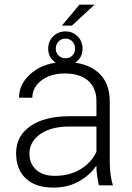

<svg xmlns="http://www.w3.org/2000/svg" viewBox="-20 -809 578 838"><path d="M411.6 0Q405.8 -27.3 403.3 -45.9Q400.9 -64.5 400.9 -83.5L399.4 -84Q370.6 -43 322.8 -16.6Q274.9 9.8 212.9 9.8Q134.3 9.8 92.3 -30.3Q50.3 -70.3 50.3 -140.6Q50.3 -215.3 112.5 -258.5Q174.8 -301.8 284.2 -301.8H400.9V-367.2Q400.9 -424.8 365 -456.5Q329.1 -488.3 262.7 -488.3Q200.2 -488.3 160.6 -457.8Q121.1 -427.2 121.1 -382.3L63 -382.8Q63 -445.3 119.4 -491.7Q175.8 -538.1 265.1 -538.1Q354.5 -538.1 406.7 -494.4Q459 -450.7 459 -366.2V-106.4Q459 -78.1 461.9 -52.2Q464.8 -26.4 472.7 0ZM219.7 -41.5Q284.2 -41.5 331.8 -70.6Q379.4 -99.6 400.9 -146.5V-256.8H283.2Q202.1 -256.8 155.3 -223.4Q108.4 -189.9 108.4 -138.7Q108.4 -95.2 137.5 -68.4Q166.5 -41.5 219.7 -41.5ZM326.7 -788.6H392.6L293.9 -697.3H250ZM190.4 -596.7Q190.4 -628.9 212.2 -650.4Q233.9 -671.9 266.1 -671.9Q297.4 -671.9 318.8 -650.4Q340.3 -628.9 340.3 -596.7Q340.3 -564.5 318.8 -543.9Q297.4 -523.4 266.1 -523.4Q233.9 -523.4 212.2 -544.2Q190.4 -564.9 190.4 -596.7ZM223.6 -596.7Q223.6 -578.6 235.8 -566.7Q248 -554.7 266.1 -554.7Q283.7 -554.7 295.7 -566.4Q307.6 -578.1 307.6 -596.7Q307.6 -615.7 295.7 -628.2Q283.7 -640.6 266.1 -640.6Q248 -640.6 235.8 -628.2Q223.6 -615.7 223.6 -596.7Z"/></svg>

Font: Franko
Style: Light
Weight: 300
Designer: Google
Version: Version 1.200310; 2013